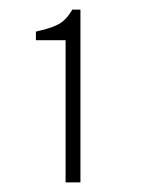

<svg xmlns="http://www.w3.org/2000/svg" viewBox="-20 -821 298 401"><path d="M131 -801H148V-440H117V-737H55V-755L67 -758Q92 -764 105 -772Q118 -780 128 -796Z"/></svg>

Font: Be Vietnam Pro Variable Thin
Style: Regular
Weight: 100
Designer: Lam Bao, Tony Le, Vietanh Nguyen
Foundry: Yellow Type Foundry
Version: Version 1.002